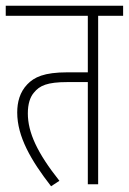

<svg xmlns="http://www.w3.org/2000/svg" viewBox="-20 -642 449 669"><path d="M322 -587H409V-622H0V-587H286V-390H215C133 -390 99 -373 75 -348C49 -321 40 -286 40 -250C40 -166 88 -83 158 7L187 -12C110 -109 77 -180 77 -247C77 -280 85 -304 98 -319C118 -344 145 -356 215 -356H286V0H322Z"/></svg>

Font: Noto Sans ExtraCondensed ExtraLight
Style: Regular
Weight: 200
Width: 2
Designer: Monotype Design Team
Foundry: Monotype Imaging Inc.
Version: Version 2.013